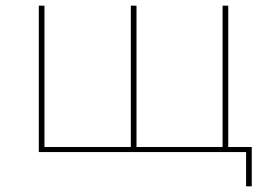

<svg xmlns="http://www.w3.org/2000/svg" viewBox="-20 -537 943 678"><path d="M442 -10V-517H462V-10L454 -18H774L766 -10V-517H786V0H117V-517H137V-10L129 -18H448ZM849 -8 857 0H762V-18H869V121H849Z"/></svg>

Font: Montserrat
Style: Regular
Weight: 400
Designer: Julieta Ulanovsky
Foundry: Julieta Ulanovsky
Version: Version 8.000